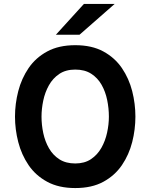

<svg xmlns="http://www.w3.org/2000/svg" viewBox="-20 -941 762 973"><path d="M361.4 12Q277.7 12 219.2 -19.8Q160.7 -51.5 124.8 -104.2Q89 -157 72.5 -221Q56 -285 56 -350Q56 -415 72.5 -479Q89 -543 124.8 -595.8Q160.7 -648.5 219.2 -680.2Q277.7 -712 361.4 -712Q445.6 -712 503.8 -680.2Q562 -648.5 597.9 -595.8Q633.7 -543 650 -479Q666.2 -415 666.2 -350Q666.2 -285 650 -221Q633.7 -157 597.9 -104.2Q562 -51.5 503.8 -19.8Q445.6 12 361.4 12ZM361.4 -112.6Q408.6 -112.6 441.2 -134.5Q473.8 -156.4 493.9 -192Q513.9 -227.6 522.8 -269.2Q531.8 -310.8 531.8 -350Q531.8 -392.2 523.1 -434.3Q514.5 -476.4 494.8 -511.3Q475 -546.2 442.2 -567.3Q409.5 -588.4 361.4 -588.4Q313.2 -588.4 280.4 -566.3Q247.7 -544.3 227.8 -508.7Q207.9 -473.1 199.2 -431.2Q190.4 -389.4 190.4 -350Q190.4 -308.4 199.3 -266.4Q208.2 -224.5 228.2 -189.6Q248.3 -154.6 281.1 -133.6Q313.8 -112.6 361.4 -112.6ZM263.2 -765 405.2 -921H561L383 -765Z"/></svg>

Font: Overpass
Style: Regular
Weight: 400
Designer: Delve Withrington, Dave Bailey, Thomas Jockin
Foundry: Delve Fonts LLC
Version: Version 4.000